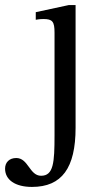

<svg xmlns="http://www.w3.org/2000/svg" viewBox="-115 -502 398 757"><path d="M183 -482H156L26 -454V-424C26 -424 40 -427 56 -427C92 -427 100 -417 100 -373V32C100 139 96 191 47 191C1 191 -3 121 -51 121C-78 121 -95 138 -95 163C-95 207 -55 235 11 235C129 235 183 160 183 2Z"/></svg>

Font: mjx-stx-n
Style: Regular
Weight: 500
Version: 1.0.0